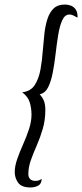

<svg xmlns="http://www.w3.org/2000/svg" viewBox="-20 -740 362 847"><path d="M115 87Q75 87 60 66Q45 45 45 19Q45 -7 56 -38.5Q67 -70 82 -103.5Q97 -137 108 -170.5Q119 -204 119 -234Q119 -262 111.5 -287.5Q104 -313 78 -333Q115 -337 133 -364.5Q151 -392 158.5 -433Q166 -474 169 -519Q172 -557 176 -592.5Q180 -628 189.5 -657Q199 -686 217 -703Q235 -720 267 -720Q280 -720 293 -715Q306 -710 314.5 -697.5Q323 -685 322 -662Q310 -669 302 -672.5Q294 -676 287 -676Q266 -676 254.5 -650.5Q243 -625 236.5 -584.5Q230 -544 225 -500Q220 -457 212.5 -418.5Q205 -380 192 -354.5Q179 -329 155 -324Q168 -310 174 -294.5Q180 -279 180 -255Q180 -210 168.5 -171Q157 -132 142 -98Q127 -64 116 -33Q105 -2 105 28Q105 41 112.5 49.5Q120 58 137 58Q152 58 164 49Q163 72 147.5 79.5Q132 87 115 87Z"/></svg>

Font: Dancing Script Medium
Style: Regular
Weight: 500
Designer: Pablo Impallari
Foundry: Pablo Impallari
Version: Version 2.000